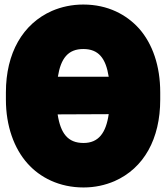

<svg xmlns="http://www.w3.org/2000/svg" viewBox="-20 -778 727 846"><path d="M686 -339V-371C686 -488 652 -585 593 -652C538 -713 456 -758 347 -758C297 -758 251 -748 209 -730C80 -673 6 -544 6 -371V-339C6 -223 42 -124 101 -58C156 4 241 48 348 48C398 48 443 38 485 20C614 -37 686 -166 686 -339ZM234 -274 459 -275C447 -192 414 -148 348 -148C279 -148 247 -190 234 -274ZM459 -440H235C248 -521 280 -562 347 -562C414 -562 446 -522 459 -440Z"/></svg>

Font: Asimov Print
Style: E
Weight: 500
Designer: Google
Version: Version 2.000980; 2014